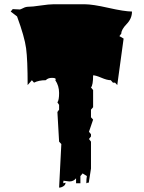

<svg xmlns="http://www.w3.org/2000/svg" viewBox="-20 -751 663 885"><path d="M252.4 113.8 262.7 -86.9 252.4 -98.1 244.6 -234.9 252.4 -245.6V-267.6L244.6 -279.3Q252.4 -289.1 252.4 -322.3Q252.4 -355.5 234.9 -381.3Q236.8 -383.8 236.8 -386.2Q236.8 -392.1 219 -392.1Q201.2 -392.1 190.9 -381.3Q159.2 -381.3 136.7 -370.1L127 -381.3L107.4 -358.9Q107.4 -475.6 100.3 -528.3Q93.3 -581.1 58.6 -675.3L29.3 -697.8L38.6 -709L67.9 -707.5Q74.2 -706.5 86.4 -713.4Q98.6 -720.2 112.8 -720Q127 -719.7 167 -725.6Q207 -731.4 227.1 -731.4H370.1Q406.2 -731.4 479.7 -714.8Q553.2 -698.2 588.4 -697.8Q588.4 -665.5 563.7 -640.1Q539.1 -614.7 539.1 -596.2L530.3 -584.5L549.8 -573.2L520.5 -358.9L510.3 -370.1H500.5L490.7 -381.3Q473.6 -381.3 447.5 -392.6Q421.4 -403.8 409.2 -403.8Q409.2 -358.9 399.4 -347.7L409.2 -335.9V-256.8L399.4 -245.6V-210.4L409.2 -199.7L390.1 -143.6L399.4 -132.3V-122.1L390.1 -110.4L399.4 -98.1V25.9L389.2 90.8Q378.9 90.8 377.9 95.2Q377.9 72.8 380.4 60.5L360.8 48.3L350.6 60.5V93.8H330.6V70.8Q319.3 85.4 299.8 85.4L272.5 82Q271.5 85.9 271.5 93.8Q271.5 93.3 276.9 92.3Q282.2 91.3 282.2 90.8Q282.2 101.1 272.2 107.4Q262.2 113.8 252.4 113.8Z"/></svg>

Font: Butcherman Caps
Style: Regular
Weight: 400
Version: Version 001.003